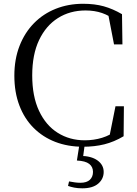

<svg xmlns="http://www.w3.org/2000/svg" viewBox="-20 -765 731 1022"><path d="M422 16.1Q341.2 16.1 274.3 -9.7Q207.5 -35.5 158.5 -84.7Q109.5 -133.8 83 -204Q56.4 -274.1 56.4 -362.1Q56.4 -449.6 83.9 -520.4Q111.3 -591.1 160.8 -641.5Q210.3 -691.9 277.2 -718.4Q344.2 -744.9 422.3 -744.9Q483.8 -744.9 532.2 -731.5Q580.6 -718 629.4 -689.5L631.7 -528.8H586.9L553.4 -702.3L604 -685.4V-650.8Q562.3 -682.3 522.9 -695.8Q483.6 -709.3 435.2 -709.3Q352.6 -709.3 288.6 -669Q224.6 -628.7 188 -551.7Q151.5 -474.7 151.5 -363.5Q151.5 -252.4 187.7 -175.1Q224 -97.7 287.3 -58Q350.7 -18.2 431.3 -18.2Q479.5 -18.2 523.1 -31.5Q566.8 -44.8 609.2 -76.2V-43.1L560.6 -29.3L594.7 -199.3H639.5L638 -39.8Q587.2 -9.6 535.4 3.2Q483.6 16.1 422 16.1ZM389.3 89.5 403.7 -1.8H431.8L420.8 81.2L406.9 64.5Q466.6 65.3 499.2 89.1Q531.9 112.9 531.9 150.3Q531.9 187.3 502.8 212.4Q473.7 237.4 418 237.4Q394.1 237.4 375.4 233.7Q356.7 230 342.1 224.6L347.5 200.7Q363.9 203.9 379 205.9Q394.1 207.9 407.7 207.9Q441.6 207.9 458.3 192.1Q475 176.3 475 149.9Q475 123.1 454.9 107.4Q434.8 91.7 389.3 89.5Z"/></svg>

Font: Noto Serif SC ExtraLight
Style: Regular
Weight: 200
Designer: Ryoko NISHIZUKA 西塚涼子 (kana & ideographs); Frank Grießhammer (Latin, Greek & Cyrillic); Wenlong ZHANG 张文龙 (bopomofo); San
Foundry: Adobe
Version: Version 2.002-H1;hotconv 1.1.0;makeotfexe 2.6.0